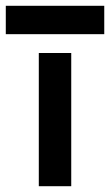

<svg xmlns="http://www.w3.org/2000/svg" viewBox="-50 -643 380 663"><path d="M84 -460V0H196V-460ZM-30 -525H310V-623H-30Z"/></svg>

Font: KT Kiyosuna Sans Bold
Style: Regular
Weight: 700
Designer: [Zen Kaku Gothic] Yoshimichi Ohira
Version: Version 1.010;Glyphs 3.1.2 (3151)